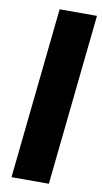

<svg xmlns="http://www.w3.org/2000/svg" viewBox="-91 -852 476 895"><g transform="rotate(10 146.5 -405.0)"><path d="M31.2 0H208L293 -809.6H116.2Z"/></g></svg>

Font: Oswald
Style: Heavy
Weight: 800
Designer: Vernon Adams
Foundry: Vernon Adams
Version: 3.0; ttfautohint (v0.95.6-bc232) -l 8 -r 50 -G 200 -x 0 -w "